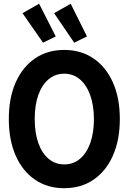

<svg xmlns="http://www.w3.org/2000/svg" viewBox="-20 -993 684 1021"><path d="M321.3 7.8Q232.4 7.8 166 -37.6Q99.6 -83 63.2 -165.8Q26.9 -248.5 26.9 -360.4Q26.9 -471.7 63.2 -554.2Q99.6 -636.7 166 -682.1Q232.4 -727.5 321.3 -727.5Q411.1 -727.5 477.5 -682.1Q543.9 -636.7 580.6 -554.2Q617.2 -471.7 617.2 -360.4Q617.2 -248.5 580.6 -165.8Q543.9 -83 477.5 -37.6Q411.1 7.8 321.3 7.8ZM321.8 -118.7Q370.1 -118.7 405.5 -148.7Q440.9 -178.7 460.2 -232.9Q479.5 -287.1 479.5 -360.4Q479 -433.6 459.5 -487.5Q439.9 -541.5 404.5 -571.3Q369.1 -601.1 321.3 -601.1Q273.9 -601.1 238.5 -571.5Q203.1 -542 183.8 -488Q164.6 -434.1 164.6 -360.4Q164.6 -286.6 183.8 -232.4Q203.1 -178.2 238.5 -148.4Q273.9 -118.7 321.8 -118.7ZM209 -766.1 99.6 -922.9 188 -973.1 276.4 -799.3ZM374.5 -766.1 267.6 -922.9 356 -973.1 442.4 -799.3Z"/></svg>

Font: Reddit Sans Condensed
Style: Bold
Weight: 700
Designer: Stephen Hutchings
Foundry: Reddit
Version: Version 1.014